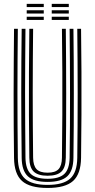

<svg xmlns="http://www.w3.org/2000/svg" viewBox="-20 -946 482 974"><path d="M221.5 7.5Q131.2 7.5 91.8 -27.9Q52.2 -63.2 51.2 -144.8Q50.2 -224 49.6 -305Q49 -386 49.1 -468.2Q49.2 -550.5 49.8 -633.5Q50.2 -716.5 51.2 -800H70.5Q69.8 -721.5 69.1 -640.4Q68.5 -559.2 68.5 -476.6Q68.5 -394 69 -310.9Q69.5 -227.8 70.5 -145Q71.5 -71 106.9 -39.5Q142.2 -8 221.5 -8Q300.2 -8 335.6 -39.5Q371 -71 372 -145Q373 -226 373.5 -307.6Q374 -389.2 374 -471.4Q374 -553.5 373.4 -635.8Q372.8 -718 372 -800H391.2Q392.8 -690.8 393.2 -581.8Q393.8 -472.8 393.2 -363.5Q392.8 -254.2 391.2 -144.8Q390 -63.2 350.6 -27.9Q311.2 7.5 221.5 7.5ZM221.5 -23.2Q152 -23.2 121.4 -51.6Q90.8 -80 90 -145.2Q89 -227.5 88.4 -309.2Q87.8 -391 87.8 -472.8Q87.8 -554.5 88.4 -636.2Q89 -718 90 -800H109.2Q108.5 -720.5 107.9 -639.2Q107.2 -558 107.2 -475.8Q107.2 -393.5 107.8 -310.8Q108.2 -228 109.2 -145.5Q110.2 -88 136.2 -63.5Q162.2 -39 221.5 -39Q280.2 -39 306.2 -63.5Q332.2 -88 333.2 -145.5Q334.2 -226.5 334.8 -308.1Q335.2 -389.8 335.2 -471.8Q335.2 -553.8 334.6 -635.9Q334 -718 333.2 -800H352.5Q353.5 -717.5 354 -635.8Q354.5 -554 354.5 -472.4Q354.5 -390.8 354.1 -309.1Q353.8 -227.5 352.5 -145.2Q351.8 -80 321.2 -51.6Q290.8 -23.2 221.5 -23.2ZM221.5 -54.5Q172.8 -54.5 151 -75.6Q129.2 -96.8 128.8 -145.8Q127.2 -255.2 126.8 -364Q126.2 -472.8 126.9 -581.6Q127.5 -690.5 128.8 -800H148Q147.2 -721.5 146.6 -640.2Q146 -559 146 -476.4Q146 -393.8 146.5 -310.8Q147 -227.8 148 -146Q148.5 -106 165.4 -88Q182.2 -70 221.5 -70Q260.5 -70 277.1 -88Q293.8 -106 294.2 -146Q295.8 -254.8 296.2 -363.5Q296.8 -472.2 296.2 -581.5Q295.8 -690.8 294.2 -800H313.8Q314.8 -717.5 315.2 -635.6Q315.8 -553.8 315.8 -472.2Q315.8 -390.8 315.4 -309.2Q315 -227.8 313.8 -145.8Q313.2 -96.5 291.5 -75.5Q269.8 -54.5 221.5 -54.5ZM242.5 -910V-926.5H329V-910ZM115.5 -845V-861.2H202V-845ZM115.5 -877.5V-893.8H202V-877.5ZM115.5 -910V-926.5H202V-910ZM242.5 -845V-861.2H329V-845ZM242.5 -877.5V-893.8H329V-877.5Z"/></svg>

Font: Big Shoulders Inline Text Thin SemiBold
Style: Regular
Weight: 600
Version: Version 2.002